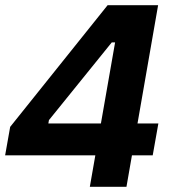

<svg xmlns="http://www.w3.org/2000/svg" viewBox="-30 -720 656 740"><path d="M316.2 0 413.6 -556.6H400.8L158.6 -257L156.4 -244.2H580.4L558.6 -121.4H-10.2L9.2 -231L384.8 -700H579.4L457.4 0Z"/></svg>

Font: Fixel Italic Variable 20240409 Display Thin
Style: Italic
Weight: 100
Italic angle: -10°
Designer: AlfaBravo + MacPaw
Foundry: Kyrylo Tkachov, Marchela Mozhyna, Serhii Makarenko, Maria Weinstein, Zakhar Kryvoshyya
Version: Version 1.211;Glyphs 3.2 (3225)